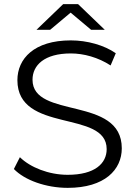

<svg xmlns="http://www.w3.org/2000/svg" viewBox="-20 -901 655 927"><path d="M321 -840 420 -757H486L357 -881H285L156 -757H222ZM137 -516C137 -586 194 -643 322 -643C384 -643 454 -624 514 -585L539 -644C483 -683 401 -706 322 -706C144 -706 64 -617 64 -514C64 -255 495 -373 495 -181C495 -112 438 -57 307 -57C215 -57 126 -93 76 -142L47 -85C99 -31 202 6 307 6C486 6 568 -82 568 -185C568 -440 137 -324 137 -516Z"/></svg>

Font: Montserrat Lite
Style: Regular
Weight: 400
Designer: Julieta Ulanovsky
Foundry: Julieta Ulanovsky
Version: Version 7.200;PS 007.200;hotconv 1.0.88;makeotf.lib2.5.64775